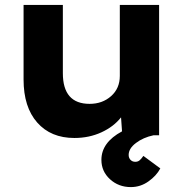

<svg xmlns="http://www.w3.org/2000/svg" viewBox="-20 -551 751 782"><path d="M76 -227V-531H236V-253Q236 -128 345 -128Q397 -128 432.5 -159.5Q468 -191 468 -242V-531H628V0H605Q563 9 533.5 31.5Q504 54 504 80Q504 92 511.5 100Q519 108 531 108Q541 108 548 102.5Q555 97 564 84L633 135Q617 165 584.5 188Q552 211 513 211Q463 211 428 179Q393 147 393 100Q393 29 477 -16L473 -73Q443 -35 393 -12Q343 11 283 11Q187 11 131.5 -52Q76 -115 76 -227Z"/></svg>

Font: Lexend Exa HM Xlight
Style: Bold
Weight: 700
Designer: Bonnie Shaver-Troup, Thomas Jockin, Octavio Pardo
Foundry: Lexend
Version: Version 1.091